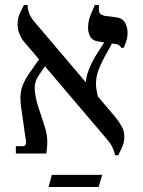

<svg xmlns="http://www.w3.org/2000/svg" viewBox="-20 -610 570 763"><path d="M437 7Q436 -4 428 -22Q420 -40 403 -59L74 -446Q65 -457 57.5 -475Q50 -493 50 -515Q50 -538 59 -557Q68 -576 75 -590H90V-584Q90 -574 95.5 -558Q101 -542 118 -522L439 -144Q454 -125 464 -107Q474 -89 474 -65Q474 -46 467 -29.5Q460 -13 450 7ZM43 0V-29H70Q80 -29 82.5 -37.5Q85 -46 81 -64L66 -170Q60 -205 61.5 -230.5Q63 -256 73 -278Q83 -300 100 -324L145 -388L168 -360L137 -315Q117 -287 118 -258.5Q119 -230 129 -195L155 -115Q166 -84 167.5 -56.5Q169 -29 164 0ZM371 -220 321 -278Q321 -301 332 -330.5Q343 -360 362 -391L401 -452L430 -446L395 -383Q378 -351 369.5 -325.5Q361 -300 361.5 -275.5Q362 -251 371 -220ZM462 -420Q459 -426 453 -430.5Q447 -435 433 -436L371 -445Q349 -448 339.5 -463Q330 -478 330 -499Q330 -528 341.5 -554.5Q353 -581 357 -590H373V-572Q373 -559 379.5 -554Q386 -549 396 -547L443 -541Q469 -537 478 -518Q487 -499 487 -481Q487 -460 480.5 -442.5Q474 -425 472 -420ZM173 133 186 85H386L372 133Z"/></svg>

Font: Frank Ruhl Libre
Style: Regular
Weight: 400
Designer: Yanek Iontef
Foundry: Fontef
Version: Version 6.004